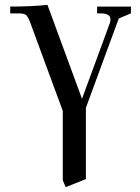

<svg xmlns="http://www.w3.org/2000/svg" viewBox="-20 -466 577 789"><path d="M22 -411V-439Q110 -439 175 -446L317 -60L431 -370Q434 -379 434 -387Q434 -411 392 -411H379V-439H518V-411L468 -390L333 -23V270L250 303L238 275V-10L105 -371Q96 -396 88 -403.5Q80 -411 56 -411Z"/></svg>

Font: Dihjauti
Style: Bold
Weight: 700
Designer: T. Christopher White
Version: Version 3.0.0